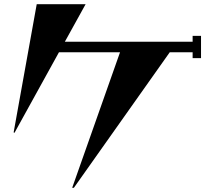

<svg xmlns="http://www.w3.org/2000/svg" viewBox="-20 -838 1040 915"><path d="M898 -667H938V-561H898V-589H789L332 57H324L552 -589H261L49 -205L45 -207L155 -818H388L289 -639H898Z"/></svg>

Font: Chokokutai
Style: Regular
Weight: 400
Designer: 108号,108go
Foundry: Font Zone 108
Version: Version 1.000; ttfautohint (v1.8.3)